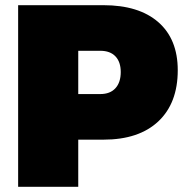

<svg xmlns="http://www.w3.org/2000/svg" viewBox="-20 -721 726 741"><path d="M666 -450Q666 -323 591 -252.5Q516 -182 379 -182H282V0H50V-701H379Q516 -701 591 -635.5Q666 -570 666 -450ZM446 -443Q446 -482 425.5 -503.5Q405 -525 367 -525H282V-358H367Q405 -358 425.5 -380.5Q446 -403 446 -443Z"/></svg>

Font: TypoPRO Montserrat Alternates
Style: Regular
Weight: 900
Designer: Julieta Ulanovsky
Foundry: Julieta Ulanovsky
Version: Version 6.001